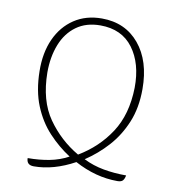

<svg xmlns="http://www.w3.org/2000/svg" viewBox="-68 -607 622 678"><g transform="rotate(10 243.5 -268.0)"><path d="M97 10Q71 10 71 -15Q112 -15 148.5 -22Q185 -29 216 -46Q174 -73 138.5 -111Q103 -149 81.5 -201.5Q60 -254 59 -325Q58 -391 80.5 -440.5Q103 -490 145 -518Q187 -546 244 -546Q328 -546 378 -486Q428 -426 428 -325Q428 -258 406.5 -206Q385 -154 349.5 -114.5Q314 -75 270 -46Q304 -29 342.5 -22Q381 -15 424 -15Q422 -3 416.5 3.5Q411 10 397 10Q319 10 243 -31Q168 10 97 10ZM244 -58Q313 -99 355.5 -164Q398 -229 400 -325Q401 -412 360.5 -466.5Q320 -521 243 -521Q192 -521 157 -495.5Q122 -470 104.5 -425.5Q87 -381 87 -325Q88 -224 132.5 -160.5Q177 -97 244 -58Z"/></g></svg>

Font: Noto Serif Georgian SemiCondensed Thin
Style: Regular
Weight: 100
Width: 4
Designer: Monotype Design Team, Akaki Razmadze
Foundry: Google LLC
Version: Version 2.003; ttfautohint (v1.8.4.7-5d5b)